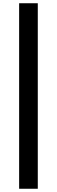

<svg xmlns="http://www.w3.org/2000/svg" viewBox="-20 -878 351 1184"><path d="M98 286V-858H213V286Z"/></svg>

Font: Noto Sans SC Thin Black
Style: Regular
Weight: 900
Version: Version 2.004-H2;hotconv 1.0.118;makeotfexe 2.5.65603